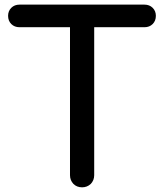

<svg xmlns="http://www.w3.org/2000/svg" viewBox="-20 -801 701 821"><path d="M331.1 0Q308.6 0 293.9 -14.6Q279.3 -30.3 279.3 -51.8Q279.3 -294.9 279.3 -781.2Q304.7 -781.2 382.8 -781.2Q382.8 -598.6 382.8 -51.8Q382.8 -30.3 368.2 -14.6Q352.5 0 331.1 0ZM63.5 -684.6Q42 -684.6 28.3 -698.2Q14.6 -711.9 14.6 -733.4Q14.6 -753.9 28.3 -767.6Q42 -781.2 63.5 -781.2Q241.2 -781.2 597.7 -781.2Q619.1 -781.2 632.8 -767.6Q646.5 -753.9 646.5 -733.4Q646.5 -711.9 632.8 -698.2Q619.1 -684.6 597.7 -684.6Q419.9 -684.6 63.5 -684.6Z"/></svg>

Font: Abed
Style: Bold
Weight: 700
Designer: Johan Aakerlund
Version: Version 3.105